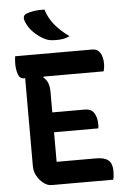

<svg xmlns="http://www.w3.org/2000/svg" viewBox="-61 -978 673 1022"><g transform="rotate(-5 275.0 -467.0)"><path d="M173 0Q151 0 130 -16Q109 -32 95.5 -56.5Q82 -81 82 -108V-579H75Q53 -579 44.5 -604.5Q36 -630 36 -658Q36 -679 39 -700H450Q474 -700 486 -686.5Q498 -673 502.5 -655Q507 -637 507 -623Q507 -597 501 -579H181L179 -574Q210 -550 210 -496V-385H384Q419 -385 433.5 -360.5Q448 -336 448 -306Q448 -297 448 -291Q448 -285 446 -279H210V-121H420Q466 -121 486.5 -103.5Q507 -86 507 -46Q507 -18 502 0ZM216 -934Q230 -888 260 -851.5Q290 -815 337 -781Q317 -772 301 -769.5Q285 -767 265 -767Q245 -767 230.5 -769.5Q216 -772 201 -780Q169 -797 144 -822.5Q119 -848 107 -879Q95 -910 117 -920Q136 -928 160.5 -931.5Q185 -935 216 -934Z"/></g></svg>

Font: Recursive Sn Csl St SmB
Style: Regular
Weight: 600
Version: Version 1.079;hotconv 1.0.112;makeotfexe 2.5.65598; ttfautoh